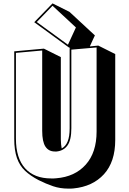

<svg xmlns="http://www.w3.org/2000/svg" viewBox="-20 -1049 764 1133"><path d="M395 -765 385 -770 182 -918 290 -1029 390 -979 540 -840Q540 -840 535.5 -830.5Q531 -821 525 -808Q519 -795 514.5 -785Q510 -775 510 -775L560 -780L660 -730V-223Q660 -94 593.5 -21Q527 52 413 63Q406 64 398.5 64Q391 64 383 64Q335 64 293.5 50Q252 36 208 14Q160 -11 128 -41Q96 -71 80 -116.5Q64 -162 64 -231V-746L239 -762L339 -712V-227Q339 -211 340.5 -197.5Q342 -184 344 -173Q367 -185 379 -214Q391 -243 391 -292V-765ZM290 -1015 197 -919 381 -785 428 -887ZM401 -756V-292Q401 -222 378 -190.5Q355 -159 314 -155H304Q267 -155 248 -184Q229 -213 229 -277V-751L74 -737V-231Q74 -116 128 -56Q182 4 282 4Q290 4 297.5 4Q305 4 312 3Q422 -6 486 -77.5Q550 -149 550 -273V-769Z"/></svg>

Font: Rampart One
Style: Regular
Weight: 400
Designer: Fontworks Inc.
Foundry: Fontworks Inc.
Version: Version 1.100